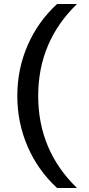

<svg xmlns="http://www.w3.org/2000/svg" viewBox="-20 -790 449 965"><path d="M172 -308Q172 -34 367 155H267Q171 67 119 -53Q67 -173 67 -308Q67 -443 119 -562.5Q171 -682 267 -770H367Q172 -581 172 -308Z"/></svg>

Font: M PLUS 1p Medium
Style: Regular
Weight: 500
Version: Version 1.062